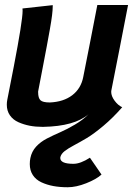

<svg xmlns="http://www.w3.org/2000/svg" viewBox="-20 -519 558 784"><path d="M341.8 -52.7Q284.2 -3.4 157.2 -1H152.8Q125.5 -1 101.3 -5.6Q77.1 -10.3 55.2 -20Q33.2 -29.8 20.5 -48.1Q7.8 -66.4 7.8 -91.3Q7.8 -102.1 9.8 -111.8Q24.4 -186.5 36.1 -246.1Q72.3 -433.6 72.3 -475.1Q72.3 -481.9 71.8 -484.4Q92.3 -486.8 133.5 -491.2Q174.8 -495.6 195.3 -498V-493.2Q195.3 -479 192.6 -456.8Q189.9 -434.6 183.3 -397.5Q176.8 -360.4 171.1 -330.6Q165.5 -300.8 154.1 -241.2Q142.6 -181.6 135.7 -145.5V-142.6Q135.7 -118.7 145.3 -109.6Q154.8 -100.6 183.6 -100.6Q239.3 -103 274.9 -130.1Q310.5 -157.2 319.8 -204.1Q329.6 -253.4 348.9 -351.6Q368.2 -449.7 377.4 -498.5H502.9Q491.7 -440.4 469 -324Q446.3 -207.5 434.6 -149.4Q434.1 -147.5 434.1 -144Q434.1 -126.5 448 -107.7Q461.9 -88.9 479 -81.1Q441.4 -38.1 402.1 -5.1Q362.8 27.8 334.5 44.7Q306.2 61.5 282.2 74.2Q258.3 86.9 244.1 97.9Q230 108.9 226.6 122.1Q226.1 123.5 226.1 126Q226.1 149.9 279.8 149.9Q308.6 149.9 347.2 125Q355 136.2 370.8 159.2Q386.7 182.1 394.5 193.8Q373.5 212.9 332.3 229.2Q291 245.6 256.3 245.6Q224.6 245.6 198 240.7Q171.4 235.8 148.9 225.3Q126.5 214.8 114 195.8Q101.6 176.8 101.6 150.9Q101.6 137.7 104 126.5Q109.4 99.6 127.4 79.8Q145.5 60.1 171.6 46.6Q197.8 33.2 225.8 21Q253.9 8.8 286.1 -10.3Q318.4 -29.3 341.8 -52.7Z"/></svg>

Font: Fantasque Sans Mono
Style: Bold Italic
Weight: 700
Italic angle: -11°
Monospace: yes
Designer: Jany Belluz
Version: Version 1.7.1